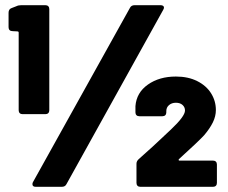

<svg xmlns="http://www.w3.org/2000/svg" viewBox="-20 -720 880 740"><path d="M62 -700H155Q162 -700 166 -696Q170 -692 170 -685V-295Q170 -288 166 -284Q162 -280 155 -280H67Q60 -280 56 -284Q52 -288 52 -295V-594Q52 -599 47 -599L28 -600Q21 -600 17 -604Q13 -608 13 -615V-671Q13 -685 25 -689L43 -696Q51 -700 62 -700ZM499 -700H599Q605 -700 608.5 -697.5Q612 -695 612 -691Q612 -687 609 -682L236 -10Q231 0 218 0H118Q105 0 105 -10Q105 -15 107 -18L481 -690Q486 -700 499 -700ZM515 -107Q560 -146 639 -221Q693 -272 693 -294Q693 -307 683.5 -315.5Q674 -324 658 -324Q642 -324 631.5 -315Q621 -306 621 -292V-287Q621 -280 617 -276Q613 -272 606 -272H517Q510 -272 506 -276Q502 -280 502 -287V-311Q506 -363 550 -394Q594 -425 658 -425Q705 -425 740 -407.5Q775 -390 793.5 -360.5Q812 -331 812 -296Q812 -272 800.5 -248.5Q789 -225 767 -199Q745 -175 670 -107Q668 -105 668.5 -103Q669 -101 672 -101H801Q808 -101 812 -97Q816 -93 816 -86V-15Q816 -8 812 -4Q808 0 801 0H521Q514 0 510 -4Q506 -8 506 -15V-89Q506 -99 515 -107Z"/></svg>

Font: Barlow Black
Style: Regular
Weight: 900
Designer: Jeremy Tribby
Foundry: Tribby Type
Version: Version 1.422